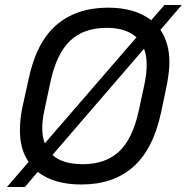

<svg xmlns="http://www.w3.org/2000/svg" viewBox="-20 -732 751 772"><path d="M625 -611.8Q661.1 -558.6 661.1 -482.9Q661.1 -447.3 651.9 -396L627.9 -280.8Q595.7 -131.3 515.6 -61Q435.5 9.8 307.1 9.8Q196.3 9.8 131.8 -41L80.1 20H7.8L95.2 -81.1Q60.1 -130.9 60.1 -208Q60.1 -248.5 68.8 -294.9L94.2 -410.2Q125 -560.1 205.6 -630.4Q286.6 -701.2 415 -701.2Q522 -701.2 587.9 -650.9L641.1 -711.9H710.9ZM160.2 -155.8 528.8 -582Q485.4 -620.1 410.2 -620.1Q316.9 -620.1 262.7 -568.8Q207.5 -517.1 183.1 -403.8L159.2 -292Q149.9 -249.5 149.9 -217.8Q149.9 -181.6 160.2 -155.8ZM559.1 -536.1 190.9 -108.9Q231.4 -71.8 313 -71.8Q403.8 -71.8 458.5 -122.6Q512.7 -173.3 537.1 -283.2L561 -394Q569.8 -438 569.8 -471.2Q569.8 -508.8 559.1 -536.1Z"/></svg>

Font: D-DIN Exp
Style: DINExp-Italic
Weight: 400
Width: 7
Italic angle: -12°
Designer: Charles Nix
Foundry: Datto Inc.
Version: Version 1.00